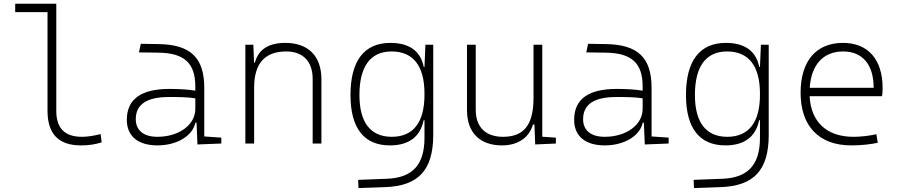

<svg xmlns="http://www.w3.org/2000/svg" viewBox="-20 -752 4728 1006"><path d="M404.3 9.8C443.4 9.8 475.6 5.4 512.7 -5.9L507.3 -49.3C466.8 -39.6 437 -35.2 409.2 -35.2C319.3 -35.2 274.9 -80.1 274.9 -170.9V-732.4H59.6V-688.5H229V-170.9C229 -50.3 287.1 9.8 404.3 9.8Z M1014.6 4.9 1139.6 0V-30.8L1050.3 -37.1V-291.5C1050.3 -449.7 978.5 -518.6 810.5 -521L717.8 -522.5L708 -477.5L810.5 -476.1C945.8 -474.1 1003.4 -421.9 1003.4 -297.9V-276.9C967.3 -283.2 918.9 -286.1 868.2 -286.1C718.8 -286.1 644.5 -232.4 644.5 -124C644.5 -39.1 702.6 9.8 804.7 9.8C908.7 9.8 989.7 -41 1003.9 -109.4H1009.8ZM1003.4 -236.8V-181.2C1003.4 -98.1 918 -35.2 804.7 -35.2C732.9 -35.2 691.4 -68.4 691.4 -127.4C691.4 -205.1 749 -243.7 865.7 -243.7C910.2 -243.7 962.4 -243.7 1003.4 -236.8Z M1618.2 0H1664.1V-336.9C1664.1 -458 1595.2 -527.3 1475.1 -527.3C1387.2 -527.3 1334.5 -493.2 1315.4 -423.8H1311L1307.6 -517.6H1265.6V0H1311.5V-293C1311.5 -419.9 1368.2 -482.4 1479.5 -482.4C1566.9 -482.4 1618.2 -430.7 1618.2 -338.9Z M1858.4 233.4 1998 228.5C2173.3 222.2 2250 138.7 2250 -45.9V-517.6H2209L2204.1 -401.4H2200.2C2184.1 -484.4 2124 -527.3 2025.9 -527.3C1888.2 -527.3 1816.4 -433.6 1816.4 -253.9C1816.4 -80.6 1887.2 9.8 2022.9 9.8C2127.9 9.8 2183.1 -40.5 2199.7 -122.1H2204.1V-30.3C2204.1 108.9 2144 179.2 2007.8 184.6L1856.4 190.4ZM2204.1 -261.2V-255.9C2204.1 -110.8 2145.5 -35.2 2032.7 -35.2C1921.4 -35.2 1863.3 -110.4 1863.3 -253.9C1863.3 -404.3 1920.9 -482.4 2031.7 -482.4C2145 -482.4 2204.1 -406.7 2204.1 -261.2Z M2610.4 9.8C2693.4 9.8 2752.4 -30.3 2772.5 -99.6H2780.3L2784.2 4.9L2892.6 0V-30.8L2821.3 -35.6V-517.6H2775.4V-239.3C2775.4 -91.8 2720.7 -35.2 2615.2 -35.2C2525.4 -35.2 2472.7 -85.4 2472.7 -175.8V-517.6H2426.8V-175.8C2426.8 -57.6 2493.2 9.8 2610.4 9.8Z M3358.4 4.9 3483.4 0V-30.8L3394 -37.1V-291.5C3394 -449.7 3322.3 -518.6 3154.3 -521L3061.5 -522.5L3051.8 -477.5L3154.3 -476.1C3289.6 -474.1 3347.2 -421.9 3347.2 -297.9V-276.9C3311 -283.2 3262.7 -286.1 3211.9 -286.1C3062.5 -286.1 2988.3 -232.4 2988.3 -124C2988.3 -39.1 3046.4 9.8 3148.4 9.8C3252.4 9.8 3333.5 -41 3347.7 -109.4H3353.5ZM3347.2 -236.8V-181.2C3347.2 -98.1 3261.7 -35.2 3148.4 -35.2C3076.7 -35.2 3035.2 -68.4 3035.2 -127.4C3035.2 -205.1 3092.8 -243.7 3209.5 -243.7C3253.9 -243.7 3306.2 -243.7 3347.2 -236.8Z M3616.2 233.4 3755.9 228.5C3931.2 222.2 4007.8 138.7 4007.8 -45.9V-517.6H3966.8L3961.9 -401.4H3958C3941.9 -484.4 3881.8 -527.3 3783.7 -527.3C3646 -527.3 3574.2 -433.6 3574.2 -253.9C3574.2 -80.6 3645 9.8 3780.8 9.8C3885.7 9.8 3940.9 -40.5 3957.5 -122.1H3961.9V-30.3C3961.9 108.9 3901.9 179.2 3765.6 184.6L3614.3 190.4ZM3961.9 -261.2V-255.9C3961.9 -110.8 3903.3 -35.2 3790.5 -35.2C3679.2 -35.2 3621.1 -110.4 3621.1 -253.9C3621.1 -404.3 3678.7 -482.4 3789.6 -482.4C3902.8 -482.4 3961.9 -406.7 3961.9 -261.2Z M4439.9 9.8C4490.2 9.8 4542 4.4 4579.1 -3.9L4571.8 -48.8C4533.7 -40 4488.3 -35.2 4451.7 -35.2C4311.5 -35.2 4228.5 -113.3 4222.2 -248H4601.6C4603.5 -258.3 4604.5 -274.4 4604.5 -291C4604.5 -440.4 4528.3 -527.3 4397 -527.3C4255.9 -527.3 4174.8 -432.1 4174.8 -265.6C4174.8 -90.8 4271.5 9.8 4439.9 9.8ZM4222.7 -292C4230.5 -413.1 4293.9 -482.4 4397.9 -482.4C4499.5 -482.4 4557.6 -413.1 4557.6 -292Z"/></svg>

Font: Cascadia Mono PL ExtraLight
Style: Regular
Weight: 200
Monospace: yes
Designer: Aaron Bell
Foundry: Saja Typeworks
Version: Version 2404.023